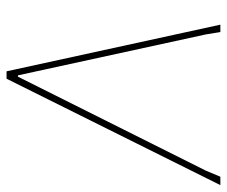

<svg xmlns="http://www.w3.org/2000/svg" viewBox="-80 -604 677 572"><g transform="rotate(-90 258.0 -318.5)"><path d="M-8 0 309 -637H331L470 0H448L441 -43L319 -603H315L35 -43L17 0Z"/></g></svg>

Font: Alegreya Sans SC Thin
Style: Italic
Weight: 100
Italic angle: -7°
Designer: Juan Pablo del Peral
Foundry: Huerta Tipografica
Version: Version 2.007